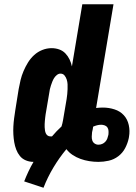

<svg xmlns="http://www.w3.org/2000/svg" viewBox="-20 -755 640 905"><path d="M185 130 94 100Q103 77 114 53.5Q125 30 138 8Q119 8 102 1Q85 -6 74 -19.5Q63 -33 56.5 -50Q50 -67 47 -85Q44 -103 43 -121.5Q42 -140 43 -159Q44 -178 46.5 -197Q49 -216 52 -235L68 -335Q72 -357 77 -378Q82 -399 91 -420Q100 -441 112 -460.5Q124 -480 141 -495.5Q158 -511 179.5 -519.5Q201 -528 223 -528Q242 -528 259 -522Q276 -516 288 -503.5Q300 -491 307.5 -475.5Q315 -460 319 -442L368 -735H515L433 -246Q441 -247 449 -247.5Q457 -248 465 -248Q493 -248 519.5 -239.5Q546 -231 563.5 -212Q581 -193 587 -165.5Q593 -138 588 -110Q588 -108 587.5 -107Q587 -106 587 -104Q582 -80 570 -57Q558 -34 537.5 -18.5Q517 -3 492.5 2.5Q468 8 444 8Q422 8 400.5 4.5Q379 1 359.5 -6Q340 -13 322.5 -24.5Q305 -36 293 -52Q259 -11 231.5 35Q204 81 185 130ZM218 -112Q220 -112 221.5 -112Q223 -112 225 -112Q235 -124 246.5 -136Q258 -148 270 -159Q272 -166 274 -173.5Q276 -181 277 -188L294 -288Q296 -300 297 -311.5Q298 -323 298.5 -334.5Q299 -346 298.5 -357.5Q298 -369 294.5 -380Q291 -391 284 -399.5Q277 -408 265 -408Q256 -408 248 -401.5Q240 -395 235 -387Q230 -379 226.5 -370Q223 -361 220 -352Q217 -343 215 -334Q213 -325 212 -316L195 -216Q194 -208 193 -200.5Q192 -193 191.5 -185.5Q191 -178 190.5 -170.5Q190 -163 190.5 -155.5Q191 -148 192 -140.5Q193 -133 196 -126.5Q199 -120 204.5 -116Q210 -112 218 -112ZM444 -73Q453 -73 461.5 -76.5Q470 -80 476.5 -87Q483 -94 486 -102.5Q489 -111 491 -120Q492 -129 491.5 -138Q491 -147 486.5 -154Q482 -161 473.5 -164Q465 -167 457 -167Q447 -167 437.5 -164.5Q428 -162 419 -158Q418 -152 417 -145Q416 -138 414 -132Q413 -122 412.5 -112Q412 -102 415 -93Q418 -84 426 -78.5Q434 -73 444 -73Z"/></svg>

Font: Iosevka SS04 Hv Ex Obl
Style: Regular
Weight: 900
Width: 7
Italic angle: -9°
Monospace: yes
Designer: Belleve Invis
Foundry: Belleve Invis
Version: Version 19.0.0; ttfautohint (v1.8.4)